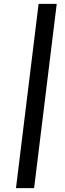

<svg xmlns="http://www.w3.org/2000/svg" viewBox="-20 -730 331 985"><path d="M178 -710H271L155 235H62Z"/></svg>

Font: Josefin Sans Medium
Style: Italic
Weight: 500
Italic angle: -7°
Designer: Santiago Orozco
Foundry: Typemade
Version: Version 2.000